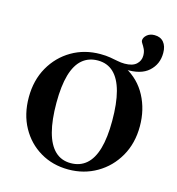

<svg xmlns="http://www.w3.org/2000/svg" viewBox="-100 -730 761 826"><g transform="rotate(15 281.0 -317.0)"><path d="M281 -18Q322 -18 350.2 -42.2Q378.5 -66.5 392.8 -115.8Q407 -165 407 -240Q407 -317.5 393 -369.8Q379 -422 351 -448.5Q323 -475 281 -475Q240 -475 211.8 -451Q183.5 -427 169.2 -377.8Q155 -328.5 155 -253.5Q155 -176.5 169 -124Q183 -71.5 211 -44.8Q239 -18 281 -18ZM543.5 -578.5Q543.5 -528.5 508.2 -496.8Q473 -465 404 -468.5V-474.5Q464.5 -442 496.2 -382Q528 -322 528 -248Q528 -172 494.5 -113.5Q461 -55 404.2 -22Q347.5 11 278 11Q208 11 152.8 -21.8Q97.5 -54.5 65.8 -112.2Q34 -170 34 -245.5Q34 -321.5 67.2 -380Q100.5 -438.5 157 -471.5Q213.5 -504.5 284 -504.5Q309.5 -504.5 328.2 -501.2Q347 -498 362.8 -494.8Q378.5 -491.5 394.5 -491.5Q429.5 -491.5 446.5 -507Q463.5 -522.5 463.5 -545.5Q463.5 -562 457.8 -574Q452 -586 446.5 -594Q441 -602 441 -607Q441 -620.5 454 -632Q467 -643.5 488 -643.5Q514.5 -643.5 529 -626.2Q543.5 -609 543.5 -578.5Z"/></g></svg>

Font: Newsreader 60pt Medium
Style: Regular
Weight: 500
Designer: Hugues Gentile
Foundry: Production Type
Version: Version 1.003